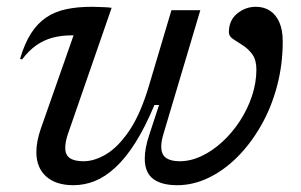

<svg xmlns="http://www.w3.org/2000/svg" viewBox="-20 -535 886 565"><path d="M484.5 -505H569.5L461.5 -142.5Q458 -131 456.2 -121.5Q454.5 -112 454.5 -104Q454.5 -80 468.8 -70.2Q483 -60.5 508.5 -60.5Q541 -60.5 573.2 -75.8Q605.5 -91 634.5 -117.8Q663.5 -144.5 686 -179Q708.5 -213.5 721.5 -252.5Q734.5 -291.5 734.5 -330.5Q734.5 -358.5 722.5 -375Q710.5 -391.5 694.2 -401.8Q678 -412 665.8 -420.2Q653.5 -428.5 653.5 -440Q653.5 -475 677.8 -495Q702 -515 733 -515Q757 -515 774.8 -503.2Q792.5 -491.5 802.2 -469Q812 -446.5 812 -413Q812 -344.5 795.2 -281.5Q778.5 -218.5 748.2 -165.5Q718 -112.5 678.5 -73Q639 -33.5 593.8 -11.8Q548.5 10 501.5 10Q455.5 10 430.8 -8.5Q406 -27 406 -68.5Q406 -83 409.2 -100.8Q412.5 -118.5 419.5 -139L448 -226H434.5Q406.5 -159.5 377.8 -114.2Q349 -69 319.2 -41.8Q289.5 -14.5 259 -2.2Q228.5 10 196 10Q144.5 10 115.8 -15.8Q87 -41.5 87 -87.5Q87 -118.5 100 -156L196.5 -431Q194.5 -431 194.2 -431Q194 -431 192 -431Q160.5 -431 134.5 -424Q108.5 -417 86.5 -401.5Q64.5 -386 45 -360L39 -362Q52.5 -407.5 71.5 -437Q90.5 -466.5 116.2 -483.8Q142 -501 175.2 -508Q208.5 -515 250 -515Q259.5 -515 269 -514.5Q278.5 -514 288.5 -513.8Q298.5 -513.5 308.5 -512L180.5 -142.5Q176 -130 174 -119.2Q172 -108.5 172 -100Q172 -79 185.5 -69.8Q199 -60.5 226 -60.5Q258 -60.5 293 -81.5Q328 -102.5 360.8 -151Q393.5 -199.5 418 -281.5Z"/></svg>

Font: Newsreader 7pt
Style: Italic
Weight: 400
Italic angle: -17°
Designer: Hugues Gentile
Foundry: Production Type
Version: Version 1.003